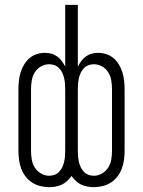

<svg xmlns="http://www.w3.org/2000/svg" viewBox="-20 -760 590 792"><path d="M367 12Q353 12 340 9.5Q327 7 315 1.5Q303 -4 293 -13.5Q283 -23 275 -34Q267 -23 257 -13.5Q247 -4 235 1.5Q223 7 210 9.5Q197 12 183 12Q165 12 146.5 7.5Q128 3 112.5 -7Q97 -17 85.5 -32Q74 -47 67.5 -64.5Q61 -82 58.5 -100.5Q56 -119 56 -138V-392Q56 -410 58 -427.5Q60 -445 65 -461.5Q70 -478 79 -493Q88 -508 101 -519.5Q114 -531 131 -536.5Q148 -542 165 -542Q179 -542 192 -538.5Q205 -535 216 -527Q227 -519 235 -508Q243 -497 249 -485V-740H301V-485Q307 -497 315 -508Q323 -519 334 -527Q345 -535 358 -538.5Q371 -542 385 -542Q402 -542 419 -536.5Q436 -531 449 -519.5Q462 -508 471 -493Q480 -478 485 -461.5Q490 -445 492 -427.5Q494 -410 494 -392V-138Q494 -119 491.5 -100.5Q489 -82 482.5 -64.5Q476 -47 464.5 -32Q453 -17 437.5 -7Q422 3 403.5 7.5Q385 12 367 12ZM367 -35Q385 -35 401 -44.5Q417 -54 426.5 -69Q436 -84 439 -102Q442 -120 442 -138V-392Q442 -410 439 -428Q436 -446 426.5 -461.5Q417 -477 401 -486Q385 -495 367 -495Q356 -495 345 -491Q334 -487 326 -478.5Q318 -470 313 -459.5Q308 -449 305.5 -438Q303 -427 302 -415.5Q301 -404 301 -392V-138Q301 -126 302 -114.5Q303 -103 305.5 -92Q308 -81 313 -70.5Q318 -60 326 -51.5Q334 -43 345 -39Q356 -35 367 -35ZM183 -35Q194 -35 205 -39Q216 -43 224 -51.5Q232 -60 237 -70.5Q242 -81 244.5 -92Q247 -103 248 -114.5Q249 -126 249 -138V-392Q249 -404 248 -415.5Q247 -427 244.5 -438Q242 -449 237 -459.5Q232 -470 224 -478.5Q216 -487 205 -491Q194 -495 183 -495Q165 -495 149 -486Q133 -477 123.5 -461.5Q114 -446 111 -428Q108 -410 108 -392V-138Q108 -120 111 -102Q114 -84 123.5 -69Q133 -54 149 -44.5Q165 -35 183 -35Z"/></svg>

Font: Lode Dark Term
Style: Regular
Weight: 400
Monospace: yes
Designer: Belleve Invis
Foundry: Belleve Invis
Version: Version 29.2.0